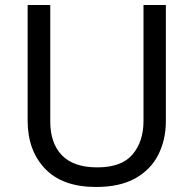

<svg xmlns="http://www.w3.org/2000/svg" viewBox="-20 -734 771 764"><path d="M640 -252Q640 -178 610 -118.5Q580 -59 518.5 -24.5Q457 10 362 10Q229 10 159.5 -62.5Q90 -135 90 -254V-714H180V-251Q180 -164 226.5 -116Q273 -68 367 -68Q464 -68 507.5 -119.5Q551 -171 551 -252V-714H640Z"/></svg>

Font: Noto Sans Myanmar UI
Style: Regular
Weight: 400
Designer: Monotype Design Team
Foundry: Monotype Imaging Inc.
Version: Version 2.103; ttfautohint (v1.8.4.7-5d5b)